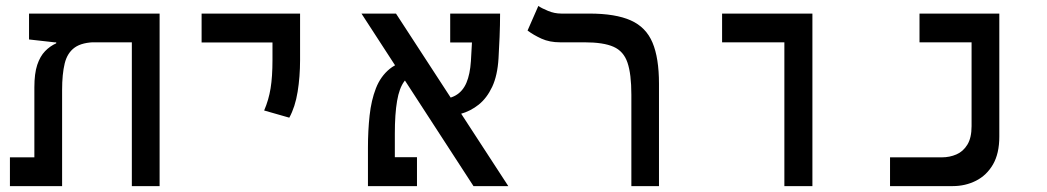

<svg xmlns="http://www.w3.org/2000/svg" viewBox="-20 -632 3556 652"><path d="M522 0H427.7V-585.9H522ZM170.9 -484.9V-520.5L308.6 -488.8Q259.3 -488.8 233.9 -470.7Q208.5 -452.6 199.7 -416.5Q190.9 -380.4 190.9 -326.2V0H96.7V-335.4Q96.7 -382.3 106.4 -411.6Q116.2 -440.9 133.1 -458.3Q149.9 -475.6 170.9 -484.9ZM521.5 -585.9V-488.3H165L78.6 -498V-585.9ZM169.9 -97.7V0H13.7V-97.7Z M962.4 -232.4 877 -256.8Q892.6 -293 898.9 -332.3Q905.3 -371.6 905.3 -428.2V-585.9H999V-428.2Q999 -371.6 990.7 -320.3Q982.4 -269 962.4 -232.4ZM664.6 -487.8V-585.9H999V-487.8Z M1587.9 0 1207.5 -585.9H1324.7L1706.1 0ZM1260.7 0V-98.1H1396V0ZM1229.5 0Q1229.5 -15.1 1229.5 -47.4Q1229.5 -79.6 1229.5 -130.9Q1229.5 -188 1235.1 -239.7Q1240.7 -291.5 1256.6 -332.3Q1272.5 -373 1303.5 -398.2Q1334.5 -423.3 1385.3 -427.2L1397.9 -381.8Q1369.6 -378.4 1352.8 -355.7Q1335.9 -333 1328.4 -289.1Q1320.8 -245.1 1320.8 -177.7Q1320.8 -152.3 1320.8 -124.8Q1320.8 -97.2 1320.8 -71.5Q1320.8 -45.9 1320.8 -26.9Q1320.8 -7.8 1320.8 0ZM1474.1 -235.8 1465.3 -294.4Q1503.9 -294.4 1527.8 -308.3Q1551.8 -322.3 1564 -351.1Q1576.2 -379.9 1579.1 -424.3Q1581.5 -463.4 1583.7 -505.4Q1585.9 -547.4 1585.9 -585.9H1678.2Q1678.2 -547.4 1676.5 -506.1Q1674.8 -464.8 1672.9 -434.1Q1669.4 -375.5 1651.4 -337.2Q1633.3 -298.8 1605.5 -276.6Q1577.6 -254.4 1543.7 -245.1Q1509.8 -235.8 1474.1 -235.8ZM1508.8 -487.8V-585.9H1673.8L1653.3 -487.8Z M2217.8 -347.7V0H2124V-310.1Q2124 -380.9 2110.8 -419.4Q2097.7 -458 2063.5 -473.1Q2029.3 -488.3 1965.3 -488.3H1882.3Q1846.2 -488.3 1818.8 -500.7Q1791.5 -513.2 1771.5 -528.3L1808.1 -611.8Q1819.3 -604 1841.1 -595Q1862.8 -585.9 1886.2 -585.9H1981Q2070.3 -585.9 2122.1 -562.7Q2173.8 -539.6 2195.8 -487.3Q2217.8 -435.1 2217.8 -347.7Z M2643.6 0V-585.9H2738.8V0ZM2432.1 -488.3V-585.9H2738.3V-488.3Z M3002.4 0V-97.7H3178.2Q3205.1 -97.7 3228 -107.7Q3251 -117.7 3265.1 -140.9Q3279.3 -164.1 3279.3 -203.6V-585.9H3373.5V-168Q3373.5 -110.8 3352.1 -73.7Q3330.6 -36.6 3294.4 -18.3Q3258.3 0 3214.8 0ZM3102.5 -488.3V-585.9H3361.8V-488.3Z"/></svg>

Font: Cascadia Code
Style: Regular
Weight: 400
Monospace: yes
Designer: Aaron Bell
Foundry: Saja Typeworks
Version: Version 2106.017